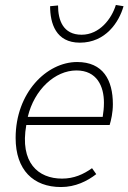

<svg xmlns="http://www.w3.org/2000/svg" viewBox="-20 -742 518 774"><path d="M226 12C284 12 332 -12 368 -40L351 -64C316 -39 278 -22 230 -22C134 -22 59 -86 86 -238H422C428 -258 435 -288 435 -322C435 -420 395 -492 291 -492C168 -492 43 -368 43 -186C43 -57 114 12 226 12ZM92 -271C118 -381 202 -458 288 -458C371 -458 399 -394 399 -328C399 -307 397 -290 394 -271ZM302 -570C406 -570 460 -653 478 -717L447 -722C430 -666 381 -602 309 -602C234 -602 214 -661 214 -720L182 -717C182 -648 205 -570 302 -570Z"/></svg>

Font: Source Sans Pro Light
Style: Italic
Weight: 300
Italic angle: -11°
Designer: Paul D. Hunt
Foundry: Adobe Systems Incorporated
Version: Version 3.006;hotconv 1.0.111;makeotfexe 2.5.65597